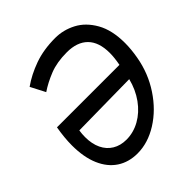

<svg xmlns="http://www.w3.org/2000/svg" viewBox="-196 -860 993 993"><g transform="rotate(-45 300.5 -363.0)"><path d="M601 -451Q601 -404.5 591.5 -352Q574.5 -255 521.2 -174.5Q468 -94 393.8 -47.5Q319.5 -1 243 -1Q179 -1 131.5 -32.2Q84 -63.5 58 -124Q32 -184.5 32 -271Q32 -325 43.5 -391.5H500.5Q509 -436.5 509 -470Q509 -549.5 469 -589.8Q429 -630 354 -630Q281 -630 227.8 -608.8Q174.5 -587.5 133 -559.5L91.5 -639.5Q143.5 -676.5 211.2 -700.8Q279 -725 364 -725Q422.5 -725 476.8 -696.8Q531 -668.5 566 -607Q601 -545.5 601 -451ZM110.5 -252.5Q110.5 -203 127.8 -167Q145 -131 177.2 -111.5Q209.5 -92 252.5 -92Q304.5 -92 351.8 -118.5Q399 -145 433.8 -193.2Q468.5 -241.5 484 -303.5L114 -298.5Q110.5 -276 110.5 -252.5Z"/></g></svg>

Font: JuliaMono Light
Style: Italic
Weight: 300
Italic angle: -9°
Monospace: yes
Designer: cormullion
Foundry: corm
Version: Version 0.054; ttfautohint (v1.8.4)